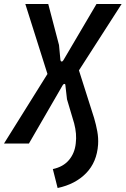

<svg xmlns="http://www.w3.org/2000/svg" viewBox="-35 -720 630 963"><path d="M254 223 230 128Q282 117 311 82.5Q340 48 345 -1Q351 -48 337 -101L301 -222L293 -292Q293 -299 288 -299Q283 -299 279 -292L110 0H-15L203 -349L92 -700H207L261 -494L268 -419Q269 -412 274 -411.5Q279 -411 283 -418L449 -700H575L361 -367L437 -128Q447 -94 453 -61Q459 -28 457 5Q451 93 397 148.5Q343 204 254 223Z"/></svg>

Font: Finlandica Medium
Style: Italic
Weight: 500
Italic angle: -8°
Designer: Niklas Ekholm, Juho Hiilivirta, Jaakko Suomalainen
Foundry: Helsinki Type Studio
Version: Version 1.063